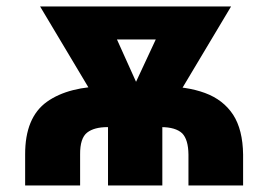

<svg xmlns="http://www.w3.org/2000/svg" viewBox="-20 -565 817 585"><path d="M224.1 -94.2V0H56.6V-94.2Q56.2 -207 123 -254.9Q189.5 -302.2 307.6 -302.2H470.7Q548.8 -302.2 604.5 -281.7Q660.2 -261.2 690.4 -215.3Q719.7 -169.9 720.7 -94.2V0H554.2V-94.2Q553.7 -139.6 535.2 -158.7Q515.1 -177.7 470.7 -177.7H307.6Q267.1 -177.7 245.6 -161.1Q223.6 -144 224.1 -94.2ZM207 -545.4H596.7V-444.8H207ZM378.9 -179.2 362.3 -246.6 501.5 -545.4H684.1L465.3 -179.2ZM102.1 -545.4H291L426.8 -244.1L407.7 -179.2H320.8ZM309.1 -237.8H474.6V0H309.1Z"/></svg>

Font: My Font
Style: Regular
Weight: 500
Designer: Rasmus Andersson
Foundry: rsms
Version: Version 0.001